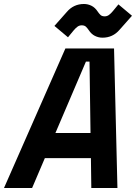

<svg xmlns="http://www.w3.org/2000/svg" viewBox="-68 -943 700 963"><path d="M388 -150H157L93 0H-48L260 -700H504L521 0H390ZM210 -276H386L381 -634H363ZM422 -885Q428 -876 435.5 -868.5Q443 -861 457 -861Q469 -861 478.5 -868Q488 -875 498 -887L526 -921L594 -864L532 -794Q498 -754 446 -754Q426 -754 408 -763Q390 -772 377 -792Q371 -801 363.5 -808.5Q356 -816 342 -816Q330 -816 320.5 -809Q311 -802 301 -790L273 -756L205 -813L267 -883Q301 -923 353 -923Q373 -923 391 -914Q409 -905 422 -885Z"/></svg>

Font: Space Mono
Style: Bold Italic
Weight: 700
Italic angle: -12°
Monospace: yes
Designer: Colophon Foundry / Benjamin Critton
Foundry: Colophon Foundry
Version: Version 1.000;PS 1.000;hotconv 1.0.81;makeotf.lib2.5.63406